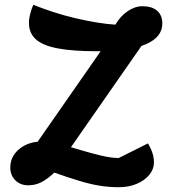

<svg xmlns="http://www.w3.org/2000/svg" viewBox="-20 -752 713 802"><path d="M245 -92 108 -118 422 -569 598 -599ZM476 30Q436 30 398 24Q360 18 314.5 4.5Q269 -9 207 -31Q177 -3 152 9.5Q127 22 98 22Q65 22 44 1Q23 -20 23 -52Q23 -99 61 -130Q99 -161 157 -161Q186 -161 227 -150.5Q268 -140 314 -126Q360 -112 402.5 -102Q445 -92 476 -92L598 -153Q612 -129 617.5 -110.5Q623 -92 623 -75Q623 -45 603.5 -21.5Q584 2 551 16Q518 30 476 30ZM385 -538Q283 -538 220.5 -550Q158 -562 129.5 -588Q101 -614 101 -656Q101 -675 106.5 -695.5Q112 -716 119 -732Q159 -716 203.5 -701.5Q248 -687 295 -676Q342 -665 385 -658Q428 -651 462 -649Q483 -685 513.5 -705.5Q544 -726 575 -726Q615 -726 636.5 -707Q658 -688 658 -654Q658 -597 590 -567.5Q522 -538 385 -538Z"/></svg>

Font: Lemonada Medium
Style: Regular
Weight: 500
Designer: Mohamed Gaber (Arabic), Eduardo Tunni (Latin)
Foundry: Kief Type Foundry
Version: Version 4.004; ttfautohint (v1.8.2)